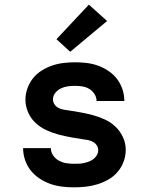

<svg xmlns="http://www.w3.org/2000/svg" viewBox="-20 -795 640 823"><path d="M298 8Q272 8 246.5 5Q221 2 196.5 -6.5Q172 -15 150 -29.5Q128 -44 112 -64Q96 -84 87.5 -109Q79 -134 79 -160H198Q198 -143 208 -128.5Q218 -114 233 -106Q248 -98 264.5 -95.5Q281 -93 298 -93Q309 -93 320 -93.5Q331 -94 341.5 -96.5Q352 -99 362.5 -103Q373 -107 381.5 -114Q390 -121 395.5 -130.5Q401 -140 401 -151Q401 -162 395.5 -171Q390 -180 381 -185.5Q372 -191 362 -193.5Q352 -196 342 -197Q314 -201 286.5 -206Q259 -211 232 -218Q205 -225 179 -237Q153 -249 132.5 -268Q112 -287 100.5 -313.5Q89 -340 89 -368Q89 -392 97.5 -416Q106 -440 121.5 -459.5Q137 -479 158.5 -492.5Q180 -506 203.5 -514Q227 -522 252 -525Q277 -528 302 -528Q327 -528 352 -525Q377 -522 400.5 -513.5Q424 -505 445.5 -490.5Q467 -476 482 -456Q497 -436 505 -412Q513 -388 513 -362H394Q394 -378 385 -392Q376 -406 362.5 -414Q349 -422 333.5 -424.5Q318 -427 302 -427Q286 -427 271 -425Q256 -423 242 -416.5Q228 -410 217.5 -397.5Q207 -385 207 -369Q207 -359 212.5 -349.5Q218 -340 227 -334.5Q236 -329 246 -326.5Q256 -324 266 -323Q294 -319 321.5 -314Q349 -309 376 -302Q403 -295 429 -283Q455 -271 475 -252Q495 -233 507 -207Q519 -181 519 -153Q519 -127 510 -102.5Q501 -78 484.5 -58.5Q468 -39 445.5 -26Q423 -13 399 -5.5Q375 2 349.5 5Q324 8 298 8ZM281 -573 222 -627 361 -775 439 -705Z"/></svg>

Font: Zed Sans Extended
Style: Bold
Weight: 700
Width: 7
Designer: Belleve Invis
Foundry: Belleve Invis
Version: Version 1.0.0; ttfautohint (v1.8.4)